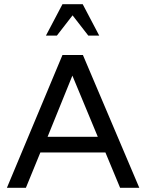

<svg xmlns="http://www.w3.org/2000/svg" viewBox="-20 -888 691 908"><path d="M442.4 -241.2H205.1L322.3 -530.3ZM638.7 0 372.1 -627.9H275.4L12.7 0H102.5L170.9 -167H478.5L547.9 0ZM397.5 -719.7 323.2 -815.4 249 -719.7H197.3L275.4 -868.2H371.1L449.2 -719.7Z"/></svg>

Font: Namkio Khamti
Style: Regular
Weight: 400
Designer: Debbi Hosken
Foundry: SIL International
Version: Version 3.917